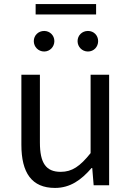

<svg xmlns="http://www.w3.org/2000/svg" viewBox="-20 -910 647 943"><path d="M250 13C325 13 379 -26 430 -85H433L440 0H516V-543H425V-158C373 -93 334 -66 278 -66C206 -66 176 -109 176 -210V-543H85V-199C85 -61 136 13 250 13ZM197 -657C225 -657 247 -680 247 -708C247 -736 225 -758 197 -758C168 -758 146 -736 146 -708C146 -680 168 -657 197 -657ZM155 -839H452V-890H155ZM412 -657C441 -657 462 -680 462 -708C462 -736 441 -758 412 -758C383 -758 361 -736 361 -708C361 -680 383 -657 412 -657Z"/></svg>

Font: Noto Sans CJK SC Regular
Style: Regular
Weight: 400
Designer: Ryoko NISHIZUKA (kana & ideographs); Paul D. Hunt (Latin, Greek & Cyrillic); Wenlong ZHANG (bopomofo); Sandoll Communica
Foundry: Adobe Systems Incorporated
Version: Version 1.004;PS 1.004;hotconv 1.0.82;makeotf.lib2.5.63406